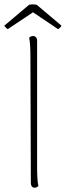

<svg xmlns="http://www.w3.org/2000/svg" viewBox="-34 -862 305 890"><path d="M126 8Q118 8 113.5 2Q109 -4 109 -14L107 -600Q107 -630 105.5 -652.5Q104 -675 101 -687Q104 -690 108 -692.5Q112 -695 119 -695Q127 -695 132.5 -689.5Q138 -684 138 -673V-87Q138 -57 139.5 -34.5Q141 -12 144 0Q141 3 137 5.5Q133 8 126 8ZM136 -840 251 -743Q249 -739 244.5 -734Q240 -729 235 -727L119 -805L2 -727Q-2 -729 -7 -734Q-12 -739 -14 -743L101 -840Q107 -841 113 -841.5Q119 -842 124.5 -841.5Q130 -841 136 -840Z"/></svg>

Font: Arima Thin Thin
Style: Regular
Weight: 250
Version: Version 1.100